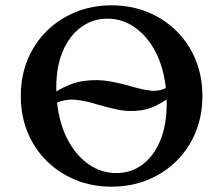

<svg xmlns="http://www.w3.org/2000/svg" viewBox="-20 -690 836 720"><path d="M398 10Q325 10 263 -15.5Q201 -41 155 -86.5Q109 -132 83.5 -194Q58 -256 58 -330Q58 -404 83.5 -466Q109 -528 155 -573.5Q201 -619 263 -644.5Q325 -670 398 -670Q472 -670 534 -644.5Q596 -619 642 -573.5Q688 -528 713.5 -466Q739 -404 739 -330Q739 -256 713.5 -194Q688 -132 642 -86.5Q596 -41 534 -15.5Q472 10 398 10ZM191 -362Q191 -355 191 -347Q246 -380 295 -386.5Q344 -393 388 -385.5Q432 -378 470.5 -366.5Q509 -355 541.5 -350.5Q574 -346 602 -360Q593 -440 562 -498Q531 -556 484.5 -588Q438 -620 383 -620Q328 -620 284.5 -588.5Q241 -557 216 -499Q191 -441 191 -362ZM416 -41Q472 -41 514.5 -73Q557 -105 581 -163Q605 -221 605 -300Q605 -309 605 -317Q555 -283 510 -276.5Q465 -270 423 -278.5Q381 -287 342.5 -299Q304 -311 267 -315.5Q230 -320 194 -305Q203 -224 234.5 -165Q266 -106 313 -73.5Q360 -41 416 -41Z"/></svg>

Font: Spectral SC SemiBold
Style: Regular
Weight: 600
Designer: Jean-Baptiste Levee
Foundry: Production Type
Version: Version 2.001